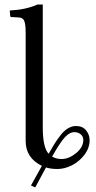

<svg xmlns="http://www.w3.org/2000/svg" viewBox="-20 -718 420 844"><path d="M346.2 -103C346.2 -81.5 335.6 -62.2 314.5 -44.9C293.3 -27.7 272.1 -19 251 -19C234.7 -19 220.7 -22.6 209 -29.8C234.4 -74.4 253.8 -103.4 267.3 -116.9C280.8 -130.5 293.8 -137.2 306.2 -137.2C317.5 -137.2 327.1 -134 334.7 -127.7C342.4 -121.3 346.2 -113.1 346.2 -103ZM374 -102.1C374 -117.7 368.9 -131.9 358.6 -144.8C348.4 -157.6 333.5 -164.1 314 -164.1C301.9 -164.1 290.2 -160.6 278.8 -153.8C267.4 -147 256.5 -136.9 246.1 -123.5C235.7 -110.2 226.8 -97.7 219.5 -85.9C212.2 -74.2 203.6 -59.6 193.8 -42C176.6 -60.2 168 -99 168 -158.2V-698.2H145C110.8 -682.9 70.1 -674.2 22.9 -671.9L24.9 -647.9C24.9 -644.7 26.9 -643.1 30.8 -643.1L63 -641.1C73.7 -641.1 81.4 -636.6 85.9 -627.4C90.5 -618.3 92.8 -600.3 92.8 -573.2V-98.1C92.8 -48.7 116.5 -12.2 164.1 11.2L116.2 97.2L134.8 106L182.1 18.1C196.1 22.6 213.1 24.9 232.9 24.9C253.4 24.9 274.4 19.5 295.9 8.8C317.4 -2 335.8 -17.4 351.1 -37.6C366.4 -57.8 374 -79.3 374 -102.1Z"/></svg>

Font: Linux Biolinum G
Style: Bold
Weight: 700
Designer: Philipp H. Poll
Foundry: Philipp H. Poll
Version: Version 1.1.0